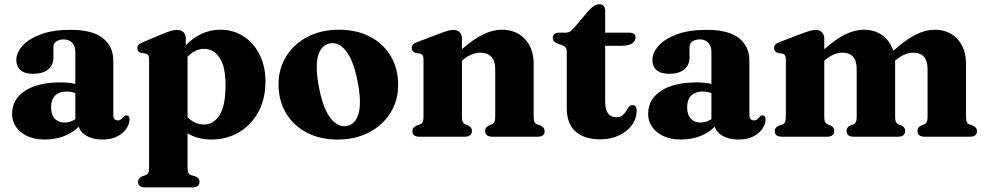

<svg xmlns="http://www.w3.org/2000/svg" viewBox="-20 -628 4532 882"><path d="M35.5 -105.5Q35.5 -171.5 94.5 -210.5Q153.5 -249.5 259.5 -249.5Q297 -249.5 326 -242.5V-389Q326 -416 311.8 -431.5Q297.5 -447 272.5 -447Q251.5 -447 238.5 -437.5Q225.5 -428 225.5 -414V-364.5Q225.5 -328.5 201 -308.8Q176.5 -289 132 -289Q93 -289 74 -306Q55 -323 55 -353Q55 -385.5 83 -417.2Q111 -449 166.5 -470Q222 -491 305 -491Q404 -491 452.2 -453Q500.5 -415 500.5 -349.5V-100Q500.5 -75 521.5 -75Q531 -75 536.2 -80Q541.5 -85 546 -89.5Q549 -93 552.5 -95.5Q556 -98 560.5 -98Q575 -98 575 -78.5Q575 -59 561 -37.8Q547 -16.5 519.5 -1.8Q492 13 451 13Q408.5 13 379.2 -3Q350 -19 341.5 -46Q314 -17.5 273 -2.2Q232 13 187 13Q119 13 77.2 -20.2Q35.5 -53.5 35.5 -105.5ZM214.5 -136Q214.5 -101 231.5 -83Q248.5 -65 275.5 -65Q302.5 -65 326 -80.5V-200.5Q306.5 -207.5 285 -207.5Q252 -207.5 233.2 -188.8Q214.5 -170 214.5 -136Z M833.5 -451.5V-420.5Q867 -454.5 906.5 -473Q946 -491.5 992 -491.5Q1051.5 -491.5 1098.5 -461.2Q1145.5 -431 1172.5 -377.2Q1199.5 -323.5 1199.5 -254Q1199.5 -173 1166.5 -113Q1133.5 -53 1077.2 -20Q1021 13 951 13Q888.5 13 841.5 -15.5V139.5Q841.5 158 845.2 165.8Q849 173.5 857.5 176.5L876 181.5Q896.5 189.5 896.5 207.5Q896.5 233 863 233H647Q614 233 614 207.5Q614 190 634 181.5L649.5 176.5Q657.5 173.5 661.2 165.8Q665 158 665 140V-353Q665 -367.5 661 -373.8Q657 -380 648 -382L629.5 -384.5Q611 -389.5 611 -407Q611 -417.5 616.8 -423Q622.5 -428.5 638 -435L731.5 -474Q753 -483 767 -486.8Q781 -490.5 792.5 -490.5Q813 -490.5 823.2 -479.5Q833.5 -468.5 833.5 -451.5ZM918.5 -403.5Q875.5 -403.5 841.5 -367V-89.5Q875.5 -56 917.5 -56Q960.5 -56 988.2 -98.5Q1016 -141 1016 -235.5Q1016 -323 988.5 -363.2Q961 -403.5 918.5 -403.5Z M1537.5 -491.5Q1618.5 -491.5 1679.8 -459.5Q1741 -427.5 1775 -370.2Q1809 -313 1809 -237.5Q1809 -166.5 1773.8 -109.8Q1738.5 -53 1675.8 -20Q1613 13 1531 13Q1450 13 1388.8 -19.2Q1327.5 -51.5 1293.5 -108.8Q1259.5 -166 1259.5 -240.5Q1259.5 -312.5 1294.8 -369.2Q1330 -426 1392.8 -458.8Q1455.5 -491.5 1537.5 -491.5ZM1573.5 -49.5Q1613.5 -57 1627.5 -107.5Q1641.5 -158 1622.5 -255Q1604 -349.5 1570.2 -393Q1536.5 -436.5 1495 -428.5Q1455 -421 1441 -370.8Q1427 -320.5 1446 -223Q1464.5 -129 1498.2 -85.5Q1532 -42 1573.5 -49.5Z M2102 -451.5V-402Q2159 -451.5 2202.8 -471.5Q2246.5 -491.5 2285 -491.5Q2351 -491.5 2391.2 -448.8Q2431.5 -406 2431.5 -335.5V-94Q2431.5 -75.5 2435.2 -67.5Q2439 -59.5 2448 -56.5L2462 -51.5Q2482 -43 2482 -25.5Q2482 0 2449.5 0H2242Q2208.5 0 2208.5 -27Q2208.5 -43 2224.5 -51L2239 -56.5Q2247.5 -60.5 2251.2 -68Q2255 -75.5 2255 -94V-310Q2255 -348 2237 -367Q2219 -386 2187.5 -386Q2168 -386 2146.2 -377.5Q2124.5 -369 2104 -351L2102 -349.5V-93.5Q2102 -75 2105.8 -67.8Q2109.5 -60.5 2118 -56.5L2132 -51Q2148 -43 2148 -27Q2148 0 2114.5 0H1907.5Q1874.5 0 1874.5 -25.5Q1874.5 -43 1894.5 -51.5L1910 -56.5Q1918 -59.5 1921.8 -67.2Q1925.5 -75 1925.5 -93V-353Q1925.5 -367.5 1921.5 -373.8Q1917.5 -380 1908.5 -382L1890 -384.5Q1871.5 -390 1871.5 -407Q1871.5 -417.5 1877.2 -423.5Q1883 -429.5 1898.5 -435.5L2000 -474Q2022.5 -482.5 2036.2 -486.5Q2050 -490.5 2063 -490.5Q2082 -490.5 2092 -479.5Q2102 -468.5 2102 -451.5Z M2561 -421 2542 -427.5Q2519.5 -435.5 2519.5 -453Q2519.5 -478 2550 -478H2579Q2589.5 -478 2597.8 -482.8Q2606 -487.5 2617 -500L2684.5 -579.5Q2710.5 -608.5 2733.5 -608.5Q2760 -608.5 2760 -577V-478H2870Q2899.5 -478 2899.5 -455.5Q2899.5 -439.5 2883.5 -428.5Q2867.5 -417.5 2832 -417.5H2760V-162.5Q2760 -89.5 2810.5 -89.5Q2829 -89.5 2839.2 -97.8Q2849.5 -106 2855.8 -117Q2862 -128 2868.2 -136.5Q2874.5 -145 2885.5 -145Q2904.5 -145 2904.5 -118.5Q2904.5 -83 2882.8 -53.2Q2861 -23.5 2823.5 -5.8Q2786 12 2737.5 12Q2664.5 12 2624 -23.8Q2583.5 -59.5 2583.5 -131.5V-389.5Q2583.5 -403.5 2578.2 -410Q2573 -416.5 2561 -421Z M2957.5 -105.5Q2957.5 -171.5 3016.5 -210.5Q3075.5 -249.5 3181.5 -249.5Q3219 -249.5 3248 -242.5V-389Q3248 -416 3233.8 -431.5Q3219.5 -447 3194.5 -447Q3173.5 -447 3160.5 -437.5Q3147.5 -428 3147.5 -414V-364.5Q3147.5 -328.5 3123 -308.8Q3098.5 -289 3054 -289Q3015 -289 2996 -306Q2977 -323 2977 -353Q2977 -385.5 3005 -417.2Q3033 -449 3088.5 -470Q3144 -491 3227 -491Q3326 -491 3374.2 -453Q3422.5 -415 3422.5 -349.5V-100Q3422.5 -75 3443.5 -75Q3453 -75 3458.2 -80Q3463.5 -85 3468 -89.5Q3471 -93 3474.5 -95.5Q3478 -98 3482.5 -98Q3497 -98 3497 -78.5Q3497 -59 3483 -37.8Q3469 -16.5 3441.5 -1.8Q3414 13 3373 13Q3330.5 13 3301.2 -3Q3272 -19 3263.5 -46Q3236 -17.5 3195 -2.2Q3154 13 3109 13Q3041 13 2999.2 -20.2Q2957.5 -53.5 2957.5 -105.5ZM3136.5 -136Q3136.5 -101 3153.5 -83Q3170.5 -65 3197.5 -65Q3224.5 -65 3248 -80.5V-200.5Q3228.5 -207.5 3207 -207.5Q3174 -207.5 3155.2 -188.8Q3136.5 -170 3136.5 -136Z M3766.5 -451.5V-402Q3823 -451.5 3866 -471.5Q3909 -491.5 3947.5 -491.5Q3998.5 -491.5 4033.8 -465.5Q4069 -439.5 4083.5 -394.5Q4143.5 -448 4188.2 -469.8Q4233 -491.5 4273 -491.5Q4338.5 -491.5 4378 -448.8Q4417.5 -406 4417.5 -335.5V-94Q4417.5 -75.5 4421.2 -67.5Q4425 -59.5 4433.5 -56.5L4448 -51.5Q4468 -43 4468 -25.5Q4468 0 4435 0H4228Q4194.5 0 4194.5 -27Q4194.5 -43 4210.5 -51L4225 -56.5Q4233.5 -60.5 4237.2 -68Q4241 -75.5 4241 -94V-310Q4241 -386 4175.5 -386Q4134.5 -386 4094 -351L4091.5 -349Q4092 -342.5 4092 -335.5V-94Q4092 -75.5 4095.8 -68Q4099.5 -60.5 4108.5 -56.5L4122 -51Q4138 -43 4138 -27Q4138 0 4104.5 0H3902.5Q3869 0 3869 -27Q3869 -43 3885 -51L3899.5 -56.5Q3908 -60.5 3911.8 -68Q3915.5 -75.5 3915.5 -94V-310Q3915.5 -386 3850 -386Q3809 -386 3768.5 -351L3766.5 -349.5V-93.5Q3766.5 -75 3770.2 -67.8Q3774 -60.5 3782.5 -56.5L3796.5 -51Q3812.5 -43 3812.5 -27Q3812.5 0 3779 0H3572Q3539 0 3539 -25.5Q3539 -43 3559 -51.5L3574.5 -56.5Q3582.5 -59.5 3586.2 -67.2Q3590 -75 3590 -93V-353Q3590 -367.5 3586 -373.8Q3582 -380 3573 -382L3554.5 -384.5Q3536 -390 3536 -407Q3536 -417.5 3541.8 -423.5Q3547.5 -429.5 3563 -435.5L3664.5 -474Q3687 -482.5 3700.8 -486.5Q3714.5 -490.5 3727.5 -490.5Q3746.5 -490.5 3756.5 -479.5Q3766.5 -468.5 3766.5 -451.5Z"/></svg>

Font: Fraunces 9pt S000
Style: Bold
Weight: 700
Version: Version 1.000; ttfautohint (v1.8.3)